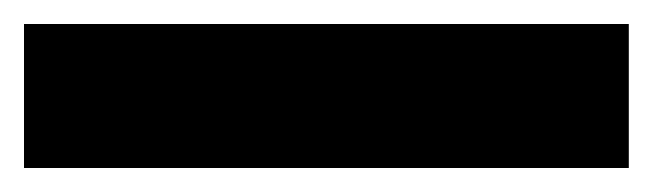

<svg xmlns="http://www.w3.org/2000/svg" viewBox="-22 45 544 160"><path d="M502 185H-2V65H502Z"/></svg>

Font: Noto Sans Lao SemiCondensed Black
Style: Regular
Weight: 900
Width: 4
Designer: Monotype Design Team
Foundry: Monotype Imaging Inc.
Version: Version 2.003; ttfautohint (v1.8.4.7-5d5b)